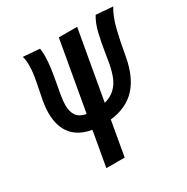

<svg xmlns="http://www.w3.org/2000/svg" viewBox="-166 -873 988 1016"><g transform="rotate(-30 328.0 -365.5)"><path d="M234 -212.5Q156 -226 116.5 -274.5Q77 -323 77 -404.5Q77 -439.5 83.5 -476.5Q88 -501.5 94 -529Q104 -578 109.5 -611.8Q115 -645.5 115 -676Q115 -708 108 -731L208.5 -723Q212 -705 212 -679.5Q212 -642.5 206 -600.8Q200 -559 188.5 -496.5L181.5 -459.5Q175 -422 175 -396Q175 -356.5 192 -332.2Q209 -308 249.5 -300L324.5 -725H436.5L362 -303.5Q402 -314 427 -338Q452 -362 465.5 -395.8Q479 -429.5 487.5 -476.5L494 -517Q505.5 -591 517.8 -642.2Q530 -693.5 553 -731L655.5 -723Q628.5 -677.5 612.5 -614.2Q596.5 -551 580.5 -459.5Q560.5 -346.5 503.5 -284.8Q446.5 -223 345.5 -211L308.5 0H196.5Z"/></g></svg>

Font: JuliaMono BoldItalic
Style: Regular
Weight: 700
Italic angle: -9°
Monospace: yes
Designer: cormullion
Foundry: corm
Version: Version 0.049; ttfautohint (v1.8.4)